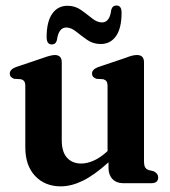

<svg xmlns="http://www.w3.org/2000/svg" viewBox="-20 -666 618 698"><path d="M72 -130.5V-352Q72 -365 68.2 -370.2Q64.5 -375.5 56.5 -378L31.5 -379.5Q15.5 -385 15.5 -398.5Q15.5 -413.5 37.5 -422L135.5 -455Q165.5 -466 179 -466Q204.5 -466 204.5 -439.5V-156Q204.5 -113.5 223.8 -92.5Q243 -71.5 275.5 -71.5Q296.5 -71.5 320 -81.8Q343.5 -92 368 -114L371 -117V-352Q371 -365 367.2 -370.2Q363.5 -375.5 355.5 -378L330.5 -379.5Q314.5 -385 314.5 -398.5Q314.5 -413.5 336.5 -422L434.5 -455Q450 -461 459.5 -463.5Q469 -466 478 -466Q503.5 -466 503.5 -439.5V-81Q503.5 -65 507.5 -58Q511.5 -51 520 -48L538.5 -43.5Q555 -35.5 555 -21Q555 0 530 0H427.5Q403.5 0 389 -15Q374.5 -30 374.5 -55.5V-76Q322.5 -29 280.8 -8.8Q239 11.5 201 11.5Q143.5 11.5 107.8 -26.2Q72 -64 72 -130.5ZM346 -506Q318.5 -506 297 -521Q275.5 -536 257 -551Q238.5 -566 221 -566Q193 -566 187 -520.5Q183 -504.5 168 -504.5Q149.5 -504.5 149.5 -531Q149.5 -587 169.8 -616Q190 -645 225.5 -645Q253 -645 274.5 -629.8Q296 -614.5 314.5 -599.5Q333 -584.5 351 -584.5Q379 -584.5 384.5 -630.5Q389 -646 403.5 -646Q422 -646 422 -620Q422 -563.5 401.8 -534.8Q381.5 -506 346 -506Z"/></svg>

Font: Fraunces 72pt Soft SemiBold
Style: Regular
Weight: 600
Version: Version 1.000;[b76b70a41]